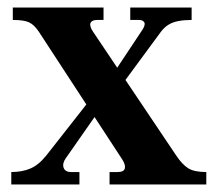

<svg xmlns="http://www.w3.org/2000/svg" viewBox="-20 -490 578 510"><path d="M271 0V-33H292Q309 -33 311.5 -42.5Q314 -52 305 -66L83 -406Q71 -424 57.5 -430.5Q44 -437 14 -437V-470H255V-437H238Q224 -437 220.5 -429Q217 -421 227 -406L448 -77Q464 -53 480 -43Q496 -33 528 -33V0ZM10 0V-33Q39 -33 61 -42.5Q83 -52 103 -77L216 -221L236 -186L155 -70Q145 -56 149 -44.5Q153 -33 169 -33H191V0ZM301 -261 280 -293 359 -412Q367 -425 363 -431Q359 -437 350 -437H326V-470H489V-437Q469 -437 453.5 -434Q438 -431 427 -424Q416 -417 407 -405Z"/></svg>

Font: Frank Ruhl Libre SemiBold
Style: Regular
Weight: 600
Designer: Yanek Iontef
Foundry: Fontef
Version: Version 6.003;gftools[0.9.30]